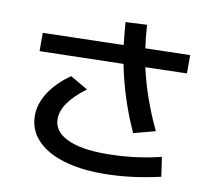

<svg xmlns="http://www.w3.org/2000/svg" viewBox="-89 -904 1178 1054"><g transform="rotate(10 500.0 -376.5)"><path d="M127 -203Q127 -269 168.5 -333Q210 -397 286 -450L384 -393Q253 -296 253 -206Q253 -138 328.5 -100.5Q404 -63 544 -63Q705 -63 853 -100L869 8Q701 47 547 47Q419 47 324 17Q229 -13 178 -69.5Q127 -126 127 -203ZM91 -657 540 -668Q533 -730 528 -794L647 -800Q652 -727 660 -671L909 -677V-575L678 -569Q715 -403 796 -233L675 -201Q594 -378 557 -566L91 -555Z"/></g></svg>

Font: Enso SemiBold
Style: Regular
Weight: 600
Designer: Coji Morishita
Foundry: UNDERFOREST DESIGN
Version: Version 1.000